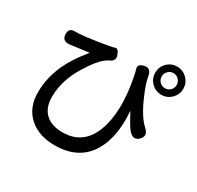

<svg xmlns="http://www.w3.org/2000/svg" viewBox="-185 -1044 1370 1333"><g transform="rotate(30 500.0 -377.5)"><path d="M405 72Q280 72 204 6Q122 -64 122 -189Q122 -309 176 -424Q217 -511 294 -603Q297 -607 292 -606L151 -587Q90 -579 86 -631Q83 -683 129 -683Q134 -683 163 -684Q208 -686 306 -701Q411 -717 432.5 -725Q454 -733 470 -689Q487 -646 438 -627Q433 -625 412 -610Q364 -574 303 -474Q222 -343 222 -211Q222 -119 277 -73Q325 -33 407 -33Q575 -33 636 -199Q695 -360 645 -615Q640 -643 632 -670Q620 -706 670 -717Q720 -729 730 -668Q738 -616 777 -527Q831 -401 891 -347Q936 -306 898 -267Q860 -228 818 -273Q796 -297 744 -395Q742 -399 742 -394Q757 -196 685 -73Q599 72 405 72ZM871.5 -602Q825 -602 792 -635Q759 -668 759 -714.5Q759 -761 791.5 -794Q824 -827 871 -827Q918 -827 951 -794Q984 -761 984 -714.5Q984 -668 951 -635Q918 -602 871.5 -602ZM871 -654Q896 -654 913.5 -671.5Q931 -689 931 -714Q931 -739 913.5 -757Q896 -775 871 -775Q846 -775 828.5 -757Q811 -739 811 -714Q811 -689 828.5 -671.5Q846 -654 871 -654Z"/></g></svg>

Font: Resource Han Rounded KR Medium
Style: Regular
Weight: 500
Designer: Cyano Hao (round all glyphs); Ryoko NISHIZUKA 西塚涼子 (kana, bopomofo & ideographs); Paul D. Hunt (Latin, Greek & Cyrillic)
Foundry: Cyano Hao
Version: 0.990